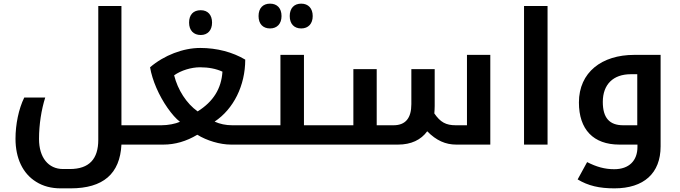

<svg xmlns="http://www.w3.org/2000/svg" viewBox="-20 -793 3728 1053"><path d="M646 0H770C773 0 775 -2 775 -5V-102C775 -105 773 -106 770 -106H646V-760H519V-26C519 78 470 134 363 134H326C245 134 194 71 194 -31C194 -110 207 -192 228 -258H113C82 -195 65 -110 65 -32C65 75 105 159 178 204C216 228 261 240 313 240H367C546 240 638 160 646 0Z M1081 -601C1119 -601 1143 -627 1143 -669C1143 -711 1120 -737 1081 -737C1040 -737 1017 -712 1017 -669C1017 -626 1042 -601 1081 -601Z M1247 0H1371C1374 0 1376 -2 1376 -5V-102C1376 -105 1374 -106 1371 -106H1254C1218 -106 1186 -113 1157 -126C1261 -195 1325 -324 1325 -466C1256 -507 1170 -530 1078 -530C985 -530 880 -490 803 -424C815 -352 852 -268 899 -201C923 -167 945 -142 967 -125C942 -114 902 -106 865 -106H760C757 -106 755 -105 755 -102V-5C755 -2 757 0 760 0H876C940 0 1002 -18 1062 -54C1114 -22 1186 0 1247 0ZM1064 -182C1003 -225 955 -300 935 -380C973 -407 1029 -424 1077 -424C1124 -424 1165 -416 1200 -400C1194 -307 1150 -236 1064 -182Z M1461 -637C1499 -637 1524 -662 1524 -705C1524 -748 1500 -773 1461 -773C1423 -773 1398 -749 1398 -705C1398 -661 1423 -637 1461 -637ZM1632 -637C1671 -637 1695 -663 1695 -705C1695 -747 1671 -773 1632 -773C1593 -773 1569 -748 1569 -705C1569 -662 1593 -637 1632 -637Z M1361 0H1797C1800 0 1802 -2 1802 -5V-102C1802 -105 1800 -106 1797 -106H1647V-492H1518V-106H1361C1358 -106 1356 -105 1356 -102V-5C1356 -2 1358 0 1361 0Z M2482 0H2669V-492H2541V-106H2480C2425 -106 2395 -123 2362 -171C2363 -184 2364 -198 2364 -212V-414H2236V-222C2236 -145 2204 -106 2138 -106H2046V-414H1918V-106H1787C1784 -106 1782 -105 1782 -102V-5C1782 -2 1784 0 1787 0H2163C2235 0 2289 -26 2323 -73C2373 -22 2424 0 2482 0Z M2854 -760V0H2983V-760Z M3350 240C3511 240 3603 157 3603 10V-492H3458C3281 -492 3155 -397 3155 -231C3155 -83 3234 0 3377 0H3476V13C3476 88 3430 135 3349 135C3296 135 3251 122 3200 96L3148 191C3206 226 3267 240 3350 240ZM3475 -106H3398C3323 -106 3286 -146 3286 -234C3286 -330 3343 -386 3440 -386H3475Z"/></svg>

Font: Noto Kufi Arabic SemiBold
Style: Regular
Weight: 600
Designer: Monotype Design Team, David Williams, Khaled Hosny
Foundry: Google LLC
Version: Version 2.109